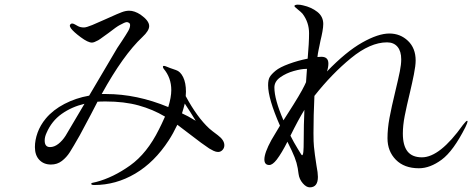

<svg xmlns="http://www.w3.org/2000/svg" viewBox="-20 -787 2040 825"><path d="M944 -163Q944 -151 936 -142.5Q928 -134 917 -134Q908 -134 897.5 -139Q887 -144 879 -149Q850 -168 796 -210Q760 -238 742 -251Q724 -213 705 -184Q644 -90 561 -41Q478 8 385 8Q372 8 372 3Q372 0 375.5 -1Q379 -2 384 -3Q389 -4 393 -5Q466 -24 539 -76Q612 -128 663 -231Q673 -250 689 -286Q637 -317 575.5 -334Q514 -351 434 -351Q411 -351 399 -350L371 -296Q345 -247 323 -206Q294 -155 280 -133Q266 -111 246 -95.5Q226 -80 199 -80Q168 -80 149 -100Q130 -120 130 -155Q130 -185 141.5 -217Q153 -249 177 -278Q208 -315 257 -340.5Q306 -366 363 -376L484 -581L504 -611Q523 -640 531 -654Q539 -668 539 -679Q539 -686 534 -689Q529 -692 525 -692Q517 -692 494 -679Q482 -673 446 -645Q437 -639 423 -628.5Q409 -618 402 -614Q384 -604 375 -604Q358 -604 327 -627Q296 -650 285 -665Q280 -673 280 -676Q280 -680 283 -683Q286 -686 290 -686Q295 -686 302 -682Q304 -681 314.5 -675Q325 -669 341 -669Q351 -669 376.5 -679.5Q402 -690 428 -702Q476 -724 482 -726Q486 -728 503 -734.5Q520 -741 535 -741Q558 -741 584 -724Q621 -698 621 -675Q621 -655 592 -628Q509 -550 417 -383H436Q568 -383 703 -327Q716 -369 716 -400Q716 -453 683 -492Q680 -497 680 -500Q680 -504 684 -504Q688 -504 695 -501Q706 -496 736 -486Q755 -480 767 -455.5Q779 -431 779 -393Q779 -381 778 -374Q827 -283 879 -235Q889 -226 916 -206Q944 -185 944 -163ZM762 -300Q785 -290 821 -268L798 -305L774 -342Q769 -322 762 -300ZM343 -341Q288 -328 245 -297.5Q202 -267 180 -216Q172 -199 172 -183Q172 -155 195 -155Q213 -155 230.5 -168.5Q248 -182 262 -204Z M1989 -265Q1989 -260 1980 -241Q1928 -138 1878 -101Q1828 -64 1780 -64Q1717 -64 1681 -100.5Q1645 -137 1645 -193Q1645 -234 1653.5 -280Q1662 -326 1679 -396Q1692 -450 1698 -480Q1704 -510 1704 -532Q1704 -567 1688 -586Q1672 -605 1643 -605Q1571 -605 1488.5 -537.5Q1406 -470 1331 -375Q1327 -290 1327 -215Q1327 -175 1329 -157Q1332 -126 1340 -75Q1346 -44 1346 -27Q1346 18 1311 18Q1296 18 1281 0.5Q1266 -17 1263 -39Q1260 -66 1254 -87.5Q1248 -109 1234 -139L1215 -178Q1191 -130 1169 -101Q1151 -78 1137 -78Q1116 -78 1116 -102Q1116 -130 1146 -185Q1171 -228 1183 -247Q1132 -363 1132 -421Q1132 -444 1139 -456Q1146 -468 1164 -483Q1182 -498 1221.5 -512.5Q1261 -527 1302 -535Q1308 -603 1308 -644Q1308 -691 1280 -728Q1274 -735 1259.5 -746.5Q1245 -758 1245 -761Q1245 -764 1249.5 -765.5Q1254 -767 1259 -767Q1271 -767 1282 -764Q1318 -756 1343.5 -736Q1369 -716 1369 -684Q1369 -671 1365.5 -651.5Q1362 -632 1357 -612Q1355 -602 1353 -592Q1351 -582 1349 -573Q1347 -565 1346 -557Q1345 -549 1344 -542Q1351 -543 1361 -543Q1391 -543 1391 -514Q1391 -498 1385 -480Q1467 -565 1536 -604Q1605 -643 1653 -643Q1700 -643 1733 -611.5Q1766 -580 1766 -527Q1766 -505 1758.5 -467.5Q1751 -430 1742 -392Q1727 -330 1719 -289Q1711 -248 1711 -213Q1711 -162 1731 -136.5Q1751 -111 1793 -111Q1870 -111 1969 -250Q1983 -268 1987 -268Q1989 -268 1989 -265ZM1198 -270 1214 -295Q1272 -385 1289 -421L1295 -434L1299 -491H1295Q1275 -491 1242.5 -482Q1210 -473 1184.5 -455Q1159 -437 1159 -411Q1159 -360 1198 -270ZM1285 -183Q1285 -251 1288 -315Q1262 -273 1228 -204Q1242 -176 1258 -150Q1262 -144 1269 -132Q1276 -120 1278 -120Q1282 -120 1283.5 -135Q1285 -150 1285 -183Z"/></svg>

Font: Shippori Mincho
Style: Regular
Weight: 400
Designer: FONTDASU
Foundry: FONTDASU / Google Inc. / but / Adobe
Version: Version 3.110; ttfautohint (v1.8.3)